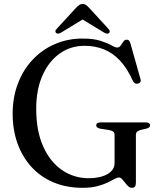

<svg xmlns="http://www.w3.org/2000/svg" viewBox="-20 -904 783 941"><path d="M646 -8.5Q646 5 641 10.8Q636 16.5 626.5 16.5Q616.5 16.5 608.5 9Q600.5 1.5 593 -8.5Q585.5 -18.5 578.2 -26.2Q571 -34 563 -34Q554 -34 540.2 -26.2Q526.5 -18.5 506 -8.8Q485.5 1 455.8 8.8Q426 16.5 385 16.5Q305.5 16.5 242.2 -10.2Q179 -37 134.5 -85.5Q90 -134 66 -200.5Q42 -267 42 -346.5Q42 -427 67.8 -494.5Q93.5 -562 139.8 -611.2Q186 -660.5 248.5 -687.8Q311 -715 385 -715Q438.5 -715 472.5 -704Q506.5 -693 525.8 -682Q545 -671 554 -671Q565 -671 571.5 -680.8Q578 -690.5 584.5 -700Q591 -709.5 601.5 -709.5Q607.5 -709.5 611.8 -705.8Q616 -702 619 -692L668.5 -516.5Q671.5 -508 667.5 -501.8Q663.5 -495.5 655.5 -494Q648 -492.5 641.8 -495.8Q635.5 -499 631.5 -507Q603.5 -569.5 568 -607.2Q532.5 -645 489 -662.2Q445.5 -679.5 394.5 -679.5Q326 -679.5 272.8 -641.8Q219.5 -604 188.5 -534.8Q157.5 -465.5 157.5 -370.5Q157.5 -262.5 191.5 -186.5Q225.5 -110.5 284 -70.5Q342.5 -30.5 415.5 -30.5Q442.5 -30.5 465.5 -35.5Q488.5 -40.5 505.5 -50Q522.5 -59.5 532 -73.2Q541.5 -87 541.5 -105V-241.5Q541.5 -252.5 535.5 -258.2Q529.5 -264 513 -267L470.5 -273.5Q461.5 -275.5 456.5 -279.5Q451.5 -283.5 451.5 -289.5Q451.5 -296.5 456.8 -300.2Q462 -304 473 -304H694.5Q705 -304 710.2 -300.2Q715.5 -296.5 715.5 -290Q715.5 -284 711.8 -280.5Q708 -277 699 -274L673 -268Q658.5 -264.5 652.2 -258.8Q646 -253 646 -241.5ZM404.5 -820.5H365L490.5 -744Q505.5 -735.5 514 -742Q517.5 -745 517.8 -750.2Q518 -755.5 512.5 -761.5L417 -865.5Q408.5 -874.5 401.8 -879.5Q395 -884.5 385 -884.5Q375 -884.5 368 -879.5Q361 -874.5 352.5 -865.5L257 -761.5Q251 -755.5 251.5 -750.2Q252 -745 255.5 -742Q264 -735.5 279 -744Z"/></svg>

Font: Fraunces 48pt
Style: Regular
Weight: 400
Version: Version 1.000;[b76b70a41]